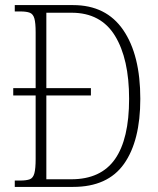

<svg xmlns="http://www.w3.org/2000/svg" viewBox="-20 -734 621 754"><path d="M38 0V-25H59Q84 -25 97 -30Q110 -35 115 -53.5Q120 -72 120 -110V-359H32V-388H120V-607Q120 -644 115 -661.5Q110 -679 97 -684Q84 -689 60 -689H38V-714H267Q397 -714 464 -616Q531 -518 531 -346Q531 -181 467 -90.5Q403 0 267 0ZM260 -30Q376 -30 431.5 -109Q487 -188 487 -346Q487 -503 431.5 -593.5Q376 -684 261 -684H162V-388H337V-359H162V-30Z"/></svg>

Font: Noto Serif Condensed ExtraLight
Style: Regular
Weight: 200
Width: 3
Designer: Monotype Design Team
Foundry: Monotype Imaging Inc.
Version: Version 2.013; ttfautohint (v1.8.4.7-5d5b)